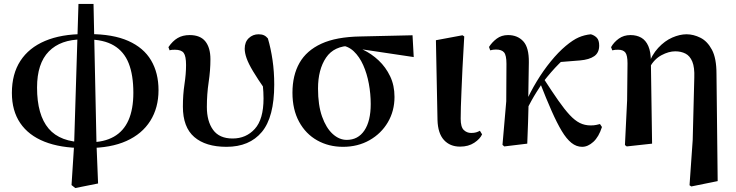

<svg xmlns="http://www.w3.org/2000/svg" viewBox="-20 -725 3713 969"><path d="M341 209 354 7 376 -705H452L467 2L475 201L360 224ZM400 22Q285 22 204.5 -10Q124 -42 82 -104Q40 -166 40 -256Q40 -352 83 -418Q126 -484 207.5 -518.5Q289 -553 405 -553L395 -526Q286 -526 226.5 -465.5Q167 -405 167 -283Q167 -145 225.5 -76Q284 -7 409 -7ZM424 22 433 -7Q505 -7 554.5 -35Q604 -63 628.5 -118.5Q653 -174 653 -257Q653 -346 629.5 -405.5Q606 -465 554.5 -495.5Q503 -526 419 -526L429 -553Q550 -553 627.5 -518.5Q705 -484 742.5 -420.5Q780 -357 780 -270Q780 -181 738.5 -115Q697 -49 618 -13.5Q539 22 424 22Z M1123 16Q1018 16 960.5 -33.5Q903 -83 903 -187Q903 -247 911 -299.5Q919 -352 919 -397Q919 -442 907 -458Q895 -474 863 -474Q855 -474 848.5 -473.5Q842 -473 836 -471L830 -487Q851 -518 876.5 -533Q902 -548 937 -548Q991 -548 1016.5 -516Q1042 -484 1042 -426Q1042 -370 1033 -310Q1024 -250 1024 -185Q1024 -113 1055.5 -69.5Q1087 -26 1154 -26Q1222 -26 1266 -74.5Q1310 -123 1310 -228Q1310 -259 1306.5 -294.5Q1303 -330 1297 -362L1317 -361L1319 -271Q1280 -327 1257 -365.5Q1234 -404 1224.5 -431Q1215 -458 1215 -479Q1215 -513 1235.5 -532.5Q1256 -552 1285 -552Q1301 -552 1312 -547Q1323 -542 1332 -531Q1347 -480 1355.5 -421.5Q1364 -363 1364 -298Q1364 -134 1301.5 -59Q1239 16 1123 16Z M1711 16Q1639 16 1581 -16.5Q1523 -49 1489.5 -110.5Q1456 -172 1456 -257Q1456 -345 1491.5 -407.5Q1527 -470 1602 -504.5Q1677 -539 1799 -541L2062 -547L2068 -437L1780 -480L1753 -494Q1666 -494 1625.5 -434Q1585 -374 1585 -278Q1585 -194 1605.5 -136.5Q1626 -79 1659 -49Q1692 -19 1730 -19Q1787 -19 1819 -66.5Q1851 -114 1851 -200Q1851 -251 1841.5 -302.5Q1832 -354 1813 -396.5Q1794 -439 1765.5 -466Q1737 -493 1699 -496L1721 -505Q1766 -496 1810.5 -475Q1855 -454 1891 -420Q1927 -386 1949 -340Q1971 -294 1971 -236Q1971 -165 1937.5 -108Q1904 -51 1845 -17.5Q1786 16 1711 16Z M2302 15Q2251 15 2220.5 -18.5Q2190 -52 2188 -119L2180 -522L2314 -547L2323 -541Q2317 -446 2314 -379Q2311 -312 2309 -265.5Q2307 -219 2306 -186Q2305 -153 2305 -126Q2305 -84 2320.5 -69Q2336 -54 2358 -54Q2373 -54 2383 -57Q2393 -60 2402 -65L2413 -47Q2403 -24 2373.5 -4.5Q2344 15 2302 15Z M2525 14 2516 6 2535 -214 2536 -403Q2536 -446 2524 -460.5Q2512 -475 2483 -475Q2475 -475 2468.5 -474Q2462 -473 2454 -471L2448 -488Q2463 -512 2487 -530Q2511 -548 2544 -548Q2592 -548 2621 -516.5Q2650 -485 2649 -410Q2649 -364 2647.5 -315.5Q2646 -267 2646 -219L2648 -215Q2647 -160 2645 -107Q2643 -54 2641 0ZM2633 -160 2617 -181H2622L2631 -203Q2656 -260 2689 -314.5Q2722 -369 2760 -415.5Q2798 -462 2835 -493Q2872 -524 2901 -536.5Q2930 -549 2962 -552Q2980 -547 2992 -534.5Q3004 -522 3004 -495Q3004 -459 2979 -441.5Q2954 -424 2907 -420L2795 -411L2879 -472Q2840 -442 2801 -403Q2762 -364 2721 -311L2716 -304Q2701 -281 2688 -260.5Q2675 -240 2662 -216.5Q2649 -193 2633 -160ZM2918 16Q2889 16 2864 -4Q2839 -24 2815 -64Q2791 -104 2764 -165Q2737 -226 2705 -308L2724 -328Q2766 -263 2797.5 -218Q2829 -173 2855 -145Q2881 -117 2906 -104.5Q2931 -92 2961 -92Q2977 -92 2989 -94.5Q3001 -97 3008 -99L3018 -84Q3002 -34 2974.5 -9Q2947 16 2918 16Z M3134 7 3145 -219 3147 -405Q3147 -446 3136 -460Q3125 -474 3100 -474Q3092 -474 3085 -473.5Q3078 -473 3070 -471L3064 -487Q3078 -512 3103 -530Q3128 -548 3162 -548Q3193 -548 3216 -535Q3239 -522 3252 -492.5Q3265 -463 3265 -412V-408L3271 0L3143 14ZM3460 210 3476 -19 3484 -333Q3486 -385 3474 -414Q3462 -443 3439.5 -454.5Q3417 -466 3388 -466Q3355 -466 3318.5 -446.5Q3282 -427 3258 -384L3247 -393H3250Q3269 -448 3302 -483.5Q3335 -519 3373 -535.5Q3411 -552 3445 -552Q3480 -552 3515 -534.5Q3550 -517 3573 -474Q3596 -431 3596 -353L3602 189L3469 216Z"/></svg>

Font: Noto Serif TC
Style: Bold
Weight: 700
Designer: Ryoko NISHIZUKA 西塚涼子 (kana & ideographs); Frank Grießhammer (Latin, Greek & Cyrillic); Wenlong ZHANG 张文龙 (bopomofo); San
Foundry: Adobe
Version: Version 2.002-H1;hotconv 1.1.0;makeotfexe 2.6.0